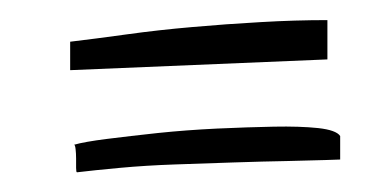

<svg xmlns="http://www.w3.org/2000/svg" viewBox="-20 -271 382 191"><path d="M53.7 -127Q63.5 -129.9 86.4 -132.8Q109.4 -135.7 137.2 -138.7Q165 -141.6 195.8 -143.1Q226.6 -144.5 252.4 -145Q278.3 -145.5 296.4 -143.6Q314.5 -141.6 318.4 -135.7V-112.3Q318.4 -112.3 303.7 -111.8Q289.1 -111.3 265.6 -110.8Q242.2 -110.4 212.4 -109.4Q182.6 -108.4 153.8 -107.4Q125 -106.4 99.1 -104Q73.2 -101.6 56.6 -99.6Q55.7 -99.6 55.7 -104Q55.7 -108.4 55.7 -113.3Q55.7 -118.2 55.2 -122.6Q54.7 -127 53.7 -127ZM49.8 -229.5Q74.2 -232.4 106 -236.8Q137.7 -241.2 171.4 -244.1Q205.1 -247.1 239.3 -249Q273.4 -251 305.7 -251V-211.9L49.8 -201.2Z"/></svg>

Font: Annie Use Your Telescope
Style: Regular
Weight: 400
Version: Version 1.003 2001